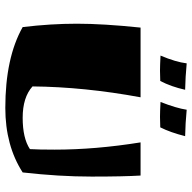

<svg xmlns="http://www.w3.org/2000/svg" viewBox="-20 -698 740 741"><g transform="rotate(90 350.5 -328.0)"><path d="M658 -500Q662 -435 662 -310.5Q662 -186 646 -45Q542 22 397 22Q204 22 85 -45Q72 -153 72 -254.5Q72 -356 87 -500H356Q316 -283 314 -83Q356 -45 435 -45Q514 -45 556 -73Q558 -106 558 -168Q558 -326 530 -500ZM293 -576 253 -575Q233 -575 195 -577Q220 -636 225 -678Q278 -673 327 -672Q315 -618 293 -576ZM472 -576 431 -575Q412 -575 374 -577Q398 -638 404 -678Q456 -673 506 -672Q492 -616 472 -576Z"/></g></svg>

Font: Ruslan Display
Style: Regular
Weight: 400
Version: Version 1.000